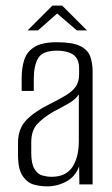

<svg xmlns="http://www.w3.org/2000/svg" viewBox="-20 -655 397 682"><path d="M147 7Q125 7 101.5 1Q78 -5 61 -29Q44 -53 44 -105V-148Q44 -199 75 -230Q106 -261 158 -286Q192 -303 215 -317Q238 -331 249.5 -348Q261 -365 261 -391V-411Q261 -438 250 -451.5Q239 -465 220.5 -470Q202 -475 182 -475Q132 -475 116 -449Q100 -423 100 -374V-332H57V-378Q57 -415 66.5 -443.5Q76 -472 103 -488.5Q130 -505 182 -505Q238 -505 265 -491.5Q292 -478 300.5 -454.5Q309 -431 309 -400V0H262L261 -64Q248 -28 216 -10.5Q184 7 147 7ZM163 -27Q214 -27 237 -61.5Q260 -96 260 -154V-320Q249 -302 223.5 -287.5Q198 -273 171 -259Q133 -237 112 -214Q91 -191 91 -149V-113Q91 -73 102.5 -54.5Q114 -36 131 -31.5Q148 -27 163 -27ZM78 -547 166 -635H201L289 -547H253L183 -607L115 -547Z"/></svg>

Font: Alumni Sans Thin Light
Style: Regular
Weight: 300
Version: Version 1.018